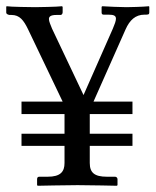

<svg xmlns="http://www.w3.org/2000/svg" viewBox="-27 -595 499 616"><path d="M398 -166H261V-229H398V-269H273L376 -501C389 -530 407 -548 437 -548H443C452 -548 452 -552 452 -556V-573L451 -575C432 -573 387 -572 379 -572C366 -572 309 -574 301 -575L299 -573V-555C299 -552 300 -548 305 -548H321C339 -548 345 -544 345 -535C345 -528 341 -517 335 -503L241 -290L140 -503C135 -516 130 -526 130 -534C130 -542 136 -547 154 -547H167C172 -547 174 -552 174 -556V-573L172 -575C157 -573 92 -572 86 -572C73 -572 5 -573 -6 -575L-7 -573V-555C-7 -549 0 -548 3 -547H10C36 -547 49 -530 63 -501L174 -269H42V-229H180V-166H42V-127H180V-72C180 -44 167 -28 126 -28H99C94 -28 92 -25 92 -20V-1L94 1C94 1 187 -1 222 -1C261 -1 348 1 348 1L350 -1V-20C350 -25 346 -28 342 -28H316C276 -28 261 -41 261 -72V-127H398Z"/></svg>

Font: Linux Libertine O C
Style: Regular
Weight: 400
Designer: Philipp H. Poll
Foundry: Philipp H. Poll
Version: Version 4.0.3